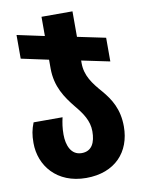

<svg xmlns="http://www.w3.org/2000/svg" viewBox="-90 -622 697 934"><g transform="rotate(-10 259.0 -155.0)"><path d="M334 -304V-317L473 -288V-405L334 -434V-560H181V-465L46 -494V-377L181 -348V-305C181 -214 223 -155 265 -103C300 -61 328 -21 328 31C328 87 309 127 259 127C206 127 187 75 187 23C187 -10 191 -34 197 -61H54C41 -28 36 -2 36 38C36 150 115 250 260 250C403 250 483 160 483 35C483 -51 449 -104 409 -151C367 -199 334 -242 334 -304Z"/></g></svg>

Font: Noto Sans Georgian Condensed ExtraBold
Style: Regular
Weight: 800
Width: 3
Designer: Monotype Design Team, Akaki Razmadze
Foundry: Google LLC
Version: Version 2.005